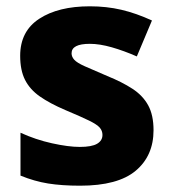

<svg xmlns="http://www.w3.org/2000/svg" viewBox="-20 -579 546 609"><path d="M467 -166Q467 -85 410.5 -37.5Q354 10 234 10Q176 10 132.5 3Q89 -4 45 -22V-158Q93 -136 145 -124.5Q197 -113 233 -113Q271 -113 288 -123Q305 -133 305 -151Q305 -164 296.5 -174Q288 -184 262.5 -196.5Q237 -209 187 -230Q138 -251 106.5 -273Q75 -295 59.5 -325.5Q44 -356 44 -402Q44 -480 104.5 -519.5Q165 -559 265 -559Q318 -559 365 -548Q412 -537 462 -514L414 -400Q373 -418 334.5 -429Q296 -440 265 -440Q207 -440 207 -410Q207 -399 215.5 -389.5Q224 -380 248.5 -369Q273 -358 320 -338Q367 -319 400 -297.5Q433 -276 450 -245Q467 -214 467 -166Z"/></svg>

Font: Noto Sans Tamil ExtraBold
Style: Regular
Weight: 800
Designer: Jelle Bosma - Monotype Design Team
Foundry: Monotype Imaging Inc.
Version: Version 2.004; ttfautohint (v1.8.4.7-5d5b)